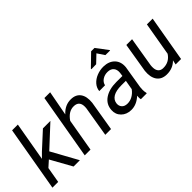

<svg xmlns="http://www.w3.org/2000/svg" viewBox="12 -1412 2085 2085"><g transform="rotate(-45 1054.0 -370.0)"><path d="M204.6 -243.7 135.3 -181.6 104 0H15.6L146 -750H234.4L156.2 -301.8L210.4 -356.4L397.9 -528.3H512.7L270 -303.2L437 0H340.3Z M676.8 -463.9Q746.1 -539.6 836.4 -537.6Q910.6 -536.6 946.5 -486.6Q982.4 -436.5 973.1 -346.2L915.5 0H827.1L885.3 -347.7Q888.2 -371.6 885.7 -392.1Q877.4 -460.4 805.2 -461.9Q724.1 -463.9 665.5 -377L600.1 0H511.7L642.1 -750H730.5Z M1060.5 0ZM1374 0Q1370.6 -14.2 1370.6 -27.8L1372.1 -55.7Q1299.3 11.7 1217.8 9.8Q1147.9 8.8 1104.2 -34.4Q1060.5 -77.6 1064.5 -142.6Q1069.3 -226.6 1137.9 -273.7Q1206.5 -320.8 1318.4 -320.8L1410.6 -320.3L1416.5 -362.3Q1421.4 -409.7 1398.2 -437.3Q1375 -464.8 1328.6 -465.8Q1283.2 -466.8 1248.3 -443.6Q1213.4 -420.4 1205.6 -382.3L1116.7 -381.8Q1121.1 -428.2 1152.8 -464.1Q1184.6 -500 1234.4 -519.8Q1284.2 -539.6 1337.4 -538.6Q1419.9 -536.6 1465.8 -488.5Q1511.7 -440.4 1504.4 -360.8L1461.4 -99.1L1459 -61.5Q1458 -34.7 1464.8 -8.3L1463.9 0ZM1235.4 -68.4Q1277.8 -67.4 1315.7 -88.6Q1353.5 -109.9 1380.9 -147.5L1399.9 -256.3L1333 -256.8Q1249.5 -256.8 1205.1 -230.5Q1160.6 -204.1 1154.8 -155.8Q1150.4 -118.7 1172.1 -94Q1193.8 -69.3 1235.4 -68.4ZM1511.7 -617.2V-610.4L1439.9 -611.3L1384.8 -693.8L1298.8 -611.8L1224.1 -610.4V-618.2L1359.9 -750H1411.6Z M1918.9 -52.2Q1856.9 11.7 1761.2 9.8Q1685.5 7.8 1649.2 -44.4Q1612.8 -96.7 1622.1 -187L1678.7 -528.3H1767.1L1710 -185.5Q1707.5 -164.1 1709 -143.6Q1711.4 -108.4 1730 -88.4Q1748.5 -68.4 1781.7 -66.9Q1876.5 -64 1928.2 -143.6L1994.6 -528.3H2083L1991.2 0H1907.7Z"/></g></svg>

Font: Roboto
Style: Italic
Weight: 400
Italic angle: -12°
Designer: Google
Version: Version 2.134; 2016; ttfautohint (v1.6)